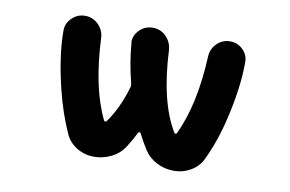

<svg xmlns="http://www.w3.org/2000/svg" viewBox="-62 -655 1123 743"><g transform="rotate(10 500.0 -283.5)"><path d="M659.2 -17.6Q623 -17.6 591.3 -33.7Q559.6 -49.8 541 -79.1Q522.5 -108.4 506.8 -139.6Q505.9 -141.6 502.9 -141.6Q500 -141.6 498 -139.6Q483.4 -109.4 463.9 -79.1Q445.3 -49.8 413.1 -33.7Q380.9 -17.6 344.7 -17.6Q308.6 -17.6 278.3 -35.6Q248 -53.7 233.4 -84Q198.2 -161.1 175.8 -252.9Q144.5 -379.9 144.5 -478.5Q144.5 -505.9 165 -526.4Q186.5 -548.8 217.8 -548.8Q248 -548.8 270 -526.9Q292 -504.9 293 -474.6Q301.8 -281.2 359.4 -163.1Q361.3 -159.2 364.7 -159.2Q368.2 -159.2 370.1 -162.1Q412.1 -219.7 437.5 -305.7Q440.4 -314.5 437.5 -324.2Q418 -400.4 412.1 -474.6Q411.1 -477.5 411.1 -480.5Q411.1 -506.8 430.7 -526.4Q452.1 -548.8 483.4 -548.8Q514.6 -548.8 536.1 -526.9Q557.6 -504.9 559.6 -474.6Q569.3 -272.5 635.7 -163.1Q637.7 -160.2 641.1 -160.2Q644.5 -160.2 645.5 -163.1Q704.1 -284.2 712.9 -475.6Q713.9 -505.9 735.4 -527.3Q756.8 -548.8 787.1 -548.8Q817.4 -548.8 838.9 -527.3Q858.4 -506.8 858.4 -479.5Q858.4 -378.9 828.1 -252Q806.6 -160.2 769.5 -83Q754.9 -52.7 724.6 -35.2Q694.3 -17.6 659.2 -17.6Z"/></g></svg>

Font: Rounded-X Mgen+ 2m bold
Style: Bold
Weight: 700
Designer: [Source Han Sans]
Ryoko NISHIZUKA  (kana & ideographs); Paul D. Hunt (Latin, Greek & Cyrillic); Wenlong ZHANG  (bopomofo
Version: Version 1.059.20150602